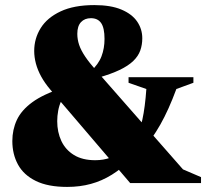

<svg xmlns="http://www.w3.org/2000/svg" viewBox="-20 -720 813 755"><path d="M364.5 -414 241.5 -355.5Q229 -341.5 220.8 -323.2Q212.5 -305 208.8 -284.5Q205 -264 205 -243.5Q205 -200.5 221.2 -165.8Q237.5 -131 270.8 -110.5Q304 -90 354.5 -90Q387 -90 414.2 -100Q441.5 -110 466 -132.5L510 -171Q529 -200.5 539.8 -249.5Q550.5 -298.5 555.5 -370L485.5 -394.5V-416.5H740.5V-394.5L673.5 -370Q643 -287.5 610.5 -230.2Q578 -173 534.5 -121L498.5 -96.5Q460 -58 420.2 -33.2Q380.5 -8.5 337.2 3.2Q294 15 244 15Q168.5 15 120.8 -8.5Q73 -32 50.8 -72.8Q28.5 -113.5 28.5 -165.5Q28.5 -210 46.2 -248.2Q64 -286.5 107 -318Q150 -349.5 226 -374L336 -438.5Q367.5 -467.5 379.2 -498.8Q391 -530 391 -567Q391 -610 377.8 -629.2Q364.5 -648.5 337.5 -648.5Q313 -648.5 298.5 -633Q284 -617.5 284 -587Q284 -565 291.2 -543.5Q298.5 -522 315 -497.5Q331.5 -473 358.5 -442.5L699.5 -54L770.5 -23.5V0H492L178 -367.5Q156 -393.5 142 -419Q128 -444.5 121.2 -470Q114.5 -495.5 114.5 -519.5Q114.5 -568.5 140 -609.5Q165.5 -650.5 218.2 -675.2Q271 -700 351 -700Q416 -700 457.8 -682.2Q499.5 -664.5 519.5 -635Q539.5 -605.5 539.5 -569.5Q539.5 -543.5 531.5 -521.2Q523.5 -499 503.8 -480Q484 -461 450 -444.8Q416 -428.5 364.5 -414Z"/></svg>

Font: Newsreader 36pt ExtraBold
Style: Regular
Weight: 800
Designer: Hugues Gentile
Foundry: Production Type
Version: Version 1.003